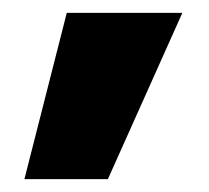

<svg xmlns="http://www.w3.org/2000/svg" viewBox="-20 -166 326 299"><path d="M84 -146H264L148 113H18Z"/></svg>

Font: Oak Sans Black
Style: Regular
Weight: 900
Designer: Erik Kennedy, Walven
Foundry: Erik Kennedy, Walven
Version: Version 1.000